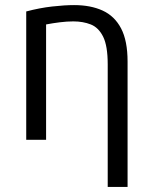

<svg xmlns="http://www.w3.org/2000/svg" viewBox="-20 -549 600 754"><path d="M403 185V-296Q403 -369 385 -405Q367 -441 336.5 -453Q306 -465 268 -465Q243 -465 215 -461.5Q187 -458 161 -453V0H83V-504Q136 -518 185 -523.5Q234 -529 271 -529Q336 -529 383 -507.5Q430 -486 455.5 -437.5Q481 -389 481 -307V185Z"/></svg>

Font: Ubuntu Sans Mono
Style: Regular
Weight: 400
Monospace: yes
Designer: Dalton Maag Ltd
Foundry: Dalton Maag Ltd
Version: Version 1.006